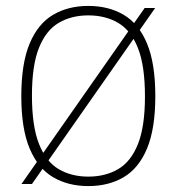

<svg xmlns="http://www.w3.org/2000/svg" viewBox="-20 -622 597 649"><path d="M88 0H52.5L469 -595H504.5ZM278.5 7Q210.5 7 159.5 -23Q108.5 -53 80.2 -120Q52 -187 52 -297Q52 -407.5 80.2 -474.8Q108.5 -542 159.5 -572Q210.5 -602 278.5 -602Q347 -602 398 -572Q449 -542 477 -474.8Q505 -407.5 505 -297Q505 -187 477 -120Q449 -53 398 -23Q347 7 278.5 7ZM278.5 -25Q336 -25 379.2 -50.2Q422.5 -75.5 446.2 -134.8Q470 -194 470 -296Q470 -400 446.2 -459.8Q422.5 -519.5 379.2 -544.8Q336 -570 278.5 -570Q221.5 -570 178.5 -544.8Q135.5 -519.5 111.8 -460.5Q88 -401.5 88 -299Q88 -195.5 111.8 -135.5Q135.5 -75.5 178.5 -50.2Q221.5 -25 278.5 -25Z"/></svg>

Font: Encode Sans SC SemiCondensed Thin
Style: Regular
Weight: 250
Width: 4
Designer: Multiple Designers
Foundry: Impallari Type
Version: Version 3.002